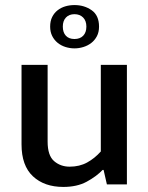

<svg xmlns="http://www.w3.org/2000/svg" viewBox="-20 -728 586 758"><path d="M378 -472H481V0H402L389 -57H385Q360 -31 322 -10.5Q284 10 230 10Q155 10 110 -32Q65 -74 65 -158V-472H168V-169Q168 -114 193.5 -92Q219 -70 255 -70Q294 -70 324 -86.5Q354 -103 378 -130ZM178 -623Q178 -645 186 -661Q194 -677 207.5 -687.5Q221 -698 238 -703Q255 -708 274 -708Q313 -708 342 -687.5Q371 -667 371 -623Q371 -601 362.5 -585Q354 -569 340.5 -558.5Q327 -548 309.5 -542.5Q292 -537 274 -537Q256 -537 238.5 -542.5Q221 -548 207.5 -559Q194 -570 186 -586Q178 -602 178 -623ZM228 -623Q228 -600 240 -587Q252 -574 274 -574Q296 -574 308.5 -587Q321 -600 321 -623Q321 -646 308 -659Q295 -672 274 -672Q253 -672 240.5 -659Q228 -646 228 -623Z"/></svg>

Font: Mukta Vaani Medium
Style: Regular
Weight: 500
Designer: Noopur Datye, Girish Dalvi, Yashodeep Gholap, Pallavi Karambelkar
Foundry: Ek Type
Version: Version 2.538;PS 1.000;hotconv 16.6.51;makeotf.lib2.5.65220;